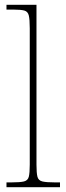

<svg xmlns="http://www.w3.org/2000/svg" viewBox="-20 -780 277 800"><path d="M7 0V-20H27Q64 -20 80 -24Q96 -28 100 -43.5Q104 -59 104 -94V-662Q104 -699 100 -715.5Q96 -732 81.5 -736Q67 -740 37 -740H7V-760H132V-94Q132 -59 136 -43.5Q140 -28 156.5 -24Q173 -20 209 -20H230V0Z"/></svg>

Font: Noto Serif Bengali SemiCondensed Thin
Style: Regular
Weight: 100
Width: 4
Designer: Juan Bruce, Universal Thirst, Indian Type Foundry and the Monotype Design Team.
Foundry: Monotype Imaging Inc.
Version: Version 2.003; ttfautohint (v1.8.4.7-5d5b)